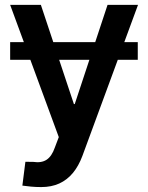

<svg xmlns="http://www.w3.org/2000/svg" viewBox="-20 -549 597 775"><path d="M536.1 -378.9V-307.6H21V-378.9ZM146.5 206.1Q125 206.1 105.5 204.3Q85.9 202.6 70.3 200.2L82.5 104L114.7 104.5Q147.5 109.4 168.2 95.7Q189 82 201.2 46.9L217.3 4.4L21 -529.3H145L278.3 -128.9H281.7L414.1 -529.3H537.1L312.5 80.6Q297.4 121.1 274.2 149.2Q251 177.2 219.2 191.7Q187.5 206.1 146.5 206.1Z"/></svg>

Font: Inter Cardless Tabular Medium
Style: Regular
Weight: 500
Designer: Rasmus Andersson
Foundry: rsms
Version: Version 4.000;git-4fc901f